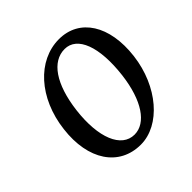

<svg xmlns="http://www.w3.org/2000/svg" viewBox="-182 -860 1031 1031"><g transform="rotate(-45 333.0 -345.0)"><path d="M319 11C467 11 603 -147 628 -351C654 -561 563 -701 408 -701C246 -701 110 -552 85 -341C59 -131 155 11 319 11ZM205 -365C227 -542 297 -642 392 -642C487 -642 535 -520 511 -322C490 -153 421 -51 333 -51C234 -51 182 -176 205 -365Z"/></g></svg>

Font: TPK Tissa Web Medium
Style: Italic
Weight: 500
Italic angle: -7°
Designer: Jacques Le Bailly, Suppakit Chalermlarp | Katatrad Co.,Ltd.
Foundry: Jacques Le Bailly, Cadson Demak Co.,Ltd.
Version: Version 5.000;Glyphs 3.1.2 (3151)